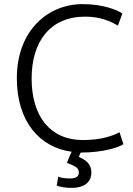

<svg xmlns="http://www.w3.org/2000/svg" viewBox="-20 -728 649 935"><path d="M62 -347C62 -135 174 -10 329 11C320 30 311 50 306 65C346 81 364 89 364 112C364 131 350 141 323 141C296 141 279 139 264 132L256 175C268 182 300 187 327 187C407 187 425 145 425 112C425 73 401 52 364 36C367 29 369 22 373 15C486 15 562 -12 581 -26L562 -84C531 -67 472 -46 384 -46C224 -46 134 -162 134 -346C134 -524 223 -647 395 -647C471 -647 521 -623 554 -603L576 -662C553 -678 486 -708 382 -708C214 -708 62 -580 62 -347Z"/></svg>

Font: Repo Light
Style: Regular
Weight: 300
Designer: Stefan Peev
Foundry: Context Ltd
Version: Version 001.502